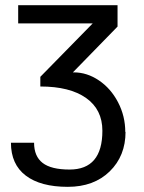

<svg xmlns="http://www.w3.org/2000/svg" viewBox="-20 -519 551 737"><path d="M460.9 -12.2 461.9 -13.2Q461.9 79.6 401.1 138.9Q340.3 198.2 240.2 198.2Q135.7 198.2 78.9 155Q22 111.8 22 28.8H110.8Q110.8 81.1 143.6 106.4Q176.3 131.8 247.1 131.8Q373 131.8 373 -17.1Q373 -98.6 310.5 -142.8Q248 -187 134.8 -187V-224.1L335.9 -429.2H49.8V-499H431.2V-417L259.8 -241.2H263.2Q314 -241.2 359.6 -210.4Q405.3 -179.7 433.1 -126.5Q460.9 -73.2 460.9 -12.2Z"/></svg>

Font: Perun
Style: Regular
Weight: 400
Version: Version 1.0000